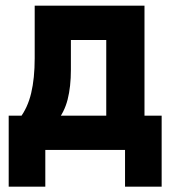

<svg xmlns="http://www.w3.org/2000/svg" viewBox="-20 -538 626 689"><path d="M182.6 -101.1 50.3 -113.3Q79.1 -150.4 91.8 -203.6Q104.5 -256.8 104.5 -329.1V-517.6H234.4V-287.6Q234.4 -227.1 222.7 -180.9Q210.9 -134.7 182.6 -101.1ZM11.2 131.8V-93.8H142.6V131.8ZM428.7 131.8V-93.8H560.1V131.8ZM361.3 0V-517.6H498.5V0ZM166.5 -394.5V-517.6H424.3V-394.5ZM560.1 -123V0H11.2V-123Z"/></svg>

Font: Cascadia Mono
Style: Regular
Weight: 400
Monospace: yes
Designer: Aaron Bell
Foundry: Saja Typeworks
Version: Version 2404.023